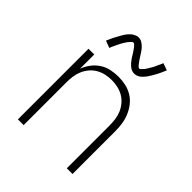

<svg xmlns="http://www.w3.org/2000/svg" viewBox="-209 -890 1019 1019"><g transform="rotate(45 300.0 -380.5)"><path d="M95 0V-530H138V-423Q148 -450 165 -472.5Q182 -495 205.5 -510.5Q229 -526 257 -532Q285 -538 313 -538Q341 -538 368 -532Q395 -526 418.5 -511.5Q442 -497 459 -475Q476 -453 486.5 -427.5Q497 -402 501 -375Q505 -348 505 -320V0H462V-320Q462 -343 459 -366Q456 -389 447 -410Q438 -431 423 -449Q408 -467 388 -478.5Q368 -490 345.5 -495Q323 -500 300 -500Q277 -500 254.5 -495Q232 -490 212 -478.5Q192 -467 177 -449Q162 -431 153 -410Q144 -389 141 -366Q138 -343 138 -320V0ZM359 -608Q352 -608 345 -610Q338 -612 332 -615.5Q326 -619 320.5 -624Q315 -629 310.5 -634Q306 -639 301.5 -645Q297 -651 293 -656.5Q289 -662 285.5 -668.5Q282 -675 277.5 -681.5Q273 -688 269 -694Q265 -700 261 -705Q257 -710 251.5 -716Q246 -722 241 -722Q237 -722 234 -719.5Q231 -717 228.5 -714.5Q226 -712 222 -707.5Q218 -703 216.5 -701Q215 -699 213.5 -696.5Q212 -694 210 -691.5Q208 -689 206.5 -686Q205 -683 203 -680Q201 -677 199 -673.5Q197 -670 195 -666Q193 -662 191 -658Q189 -654 187 -650Q185 -646 183 -641.5Q181 -637 178.5 -632Q176 -627 174 -622Q172 -617 170 -611L130 -626Q134 -635 138 -644Q142 -653 145.5 -660.5Q149 -668 153 -675Q157 -682 160.5 -688.5Q164 -695 167.5 -701Q171 -707 174 -712Q177 -717 180.5 -722Q184 -727 189.5 -733Q195 -739 200 -743.5Q205 -748 212 -752Q219 -756 226 -758.5Q233 -761 241 -761Q248 -761 255 -759Q262 -757 268 -753Q274 -749 279.5 -744.5Q285 -740 289.5 -735Q294 -730 298.5 -724Q303 -718 307 -712Q311 -706 314.5 -700Q318 -694 322.5 -687.5Q327 -681 331 -675Q335 -669 339 -664Q343 -659 348.5 -652.5Q354 -646 359 -646Q363 -646 366 -648.5Q369 -651 371.5 -654Q374 -657 378 -661Q382 -665 383.5 -667.5Q385 -670 386.5 -672Q388 -674 390 -677Q392 -680 393.5 -683Q395 -686 397 -689Q399 -692 401 -695.5Q403 -699 405 -702.5Q407 -706 409 -710Q411 -714 413 -718.5Q415 -723 417 -727.5Q419 -732 421.5 -737Q424 -742 426 -747Q428 -752 430 -757L470 -743Q466 -733 462 -724.5Q458 -716 454.5 -708Q451 -700 447 -693Q443 -686 439.5 -679.5Q436 -673 432.5 -667.5Q429 -662 426 -657Q423 -652 419.5 -647Q416 -642 410.5 -636Q405 -630 400 -625Q395 -620 388 -616Q381 -612 374 -610Q367 -608 359 -608Z"/></g></svg>

Font: Iosevka Curly XLtEx
Style: Regular
Weight: 200
Width: 7
Monospace: yes
Designer: Belleve Invis
Foundry: Belleve Invis
Version: Version 11.1.0; ttfautohint (v1.8.3)